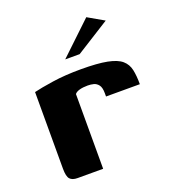

<svg xmlns="http://www.w3.org/2000/svg" viewBox="-112 -676 688 763"><g transform="rotate(-20 231.5 -294.5)"><path d="M195 0H87Q65 0 55 -11Q45 -22 45 -55V-379Q73 -386 126.5 -394Q180 -402 247 -402Q317 -402 357.5 -394Q398 -386 417 -369.5Q436 -353 441.5 -327.5Q447 -302 447 -266H304V-280Q304 -304 295.5 -315Q287 -326 275 -329Q263 -332 250 -332Q230 -332 215.5 -328Q201 -324 195 -316ZM202 -460 338 -589 406 -550 263 -460Z"/></g></svg>

Font: Genos
Style: Bold
Weight: 700
Designer: Robert E. Leuschke
Foundry: Robert E. Leuschke
Version: Version 1.010